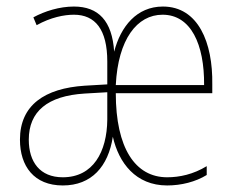

<svg xmlns="http://www.w3.org/2000/svg" viewBox="-20 -557 721 587"><path d="M478 -537C398 -537 349 -476 329 -399C323 -493 281 -537 206 -537C162 -537 117 -523 82 -504L92 -480C135 -504 176 -512 206 -512C271 -512 308 -467 308 -369V-299L239 -295C117 -287 41 -236 41 -130C41 -49 84 10 172 10C260 10 311 -48 325 -139C343 -59 395 10 491 10C534 10 578 -1 612 -22V-49C571 -24 529 -15 491 -15C393 -15 334 -105 334 -272H629V-299C631 -427 586 -537 478 -537ZM477 -512C564 -512 605 -421 604 -297H334C341 -437 399 -512 477 -512ZM239 -271 308 -275V-191C307 -93 265 -15 172 -15C102 -15 68 -62 68 -130C68 -216 125 -264 239 -271Z"/></svg>

Font: Noto Sans Gujarati UI Condensed Thin
Style: Regular
Weight: 100
Width: 3
Designer: Jelle Bosma - Monotype Design Team, Universal Thirst
Foundry: Monotype Imaging Inc.
Version: Version 2.106